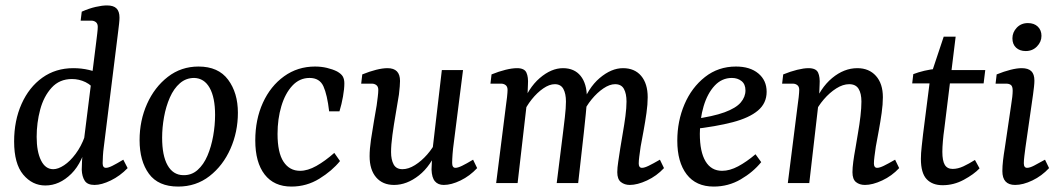

<svg xmlns="http://www.w3.org/2000/svg" viewBox="-20 -674 3903 707"><path d="M328 7Q302 7 292 -8.5Q282 -24 281 -49Q281 -63 282 -80.5Q283 -98 285 -125L334 -517Q336 -533 338 -550Q340 -567 340 -575Q340 -587 333 -592.5Q326 -598 316 -598H277L281 -631Q308 -643 332 -648.5Q356 -654 374 -654Q398 -654 409 -643Q420 -632 420 -609Q420 -600 418.5 -586.5Q417 -573 415 -557L362 -131Q360 -117 359 -100Q358 -83 358 -73Q358 -56 370 -56Q379 -56 394 -63.5Q409 -71 434 -86L450 -55Q422 -26 388 -9.5Q354 7 328 7ZM147 9Q99 9 65.5 -31Q32 -71 32 -153Q32 -230 59.5 -291.5Q87 -353 136 -388Q185 -423 250 -423Q280 -423 307.5 -416.5Q335 -410 358 -399L338 -332Q319 -360 295 -371.5Q271 -383 245 -383Q199 -383 170 -351Q141 -319 128 -270.5Q115 -222 115 -170Q115 -116 131 -83.5Q147 -51 176 -51Q194 -51 216 -65.5Q238 -80 258.5 -107.5Q279 -135 292 -171L304 -164Q286 -77 242.5 -34Q199 9 147 9Z M636 13Q563 13 528.5 -34Q494 -81 494 -158Q494 -230 521.5 -291.5Q549 -353 598 -391Q647 -429 711 -429Q784 -429 820 -380.5Q856 -332 856 -259Q856 -188 828.5 -126Q801 -64 751.5 -25.5Q702 13 636 13ZM654 -29Q685 -28 707.5 -48Q730 -68 744 -101Q758 -134 765 -173.5Q772 -213 772 -251Q772 -315 752 -350.5Q732 -386 695 -387Q665 -387 642.5 -367.5Q620 -348 605.5 -315Q591 -282 584 -243Q577 -204 577 -167Q577 -101 597 -65.5Q617 -30 654 -29Z M1053 13Q989 13 954.5 -31.5Q920 -76 920 -157Q920 -234 948 -295.5Q976 -357 1026 -393Q1076 -429 1140 -429Q1163 -429 1184 -424Q1205 -419 1221 -411Q1237 -402 1242.5 -392Q1248 -382 1248 -367Q1248 -347 1243 -318.5Q1238 -290 1230 -264H1192Q1185 -325 1171 -356Q1157 -387 1120 -387Q1083 -387 1056.5 -358.5Q1030 -330 1016 -283Q1002 -236 1002 -181Q1002 -112 1024 -78.5Q1046 -45 1085 -45Q1113 -45 1145 -63Q1177 -81 1211 -111L1232 -81Q1203 -45 1156 -16Q1109 13 1053 13Z M1431 7Q1389 7 1365 -21Q1341 -49 1341 -99Q1341 -125 1346 -159.5Q1351 -194 1357 -228Q1363 -262 1367 -286Q1369 -301 1371 -317Q1373 -333 1373 -343Q1373 -355 1366 -360.5Q1359 -366 1349 -366H1310L1314 -400Q1341 -411 1365 -417Q1389 -423 1407 -423Q1453 -423 1453 -376Q1453 -368 1452 -355.5Q1451 -343 1449 -326Q1444 -294 1437 -254Q1430 -214 1425 -177Q1420 -140 1420 -114Q1420 -86 1429.5 -68.5Q1439 -51 1462 -51Q1484 -51 1508 -66Q1532 -81 1553 -105Q1574 -129 1587 -156L1593 -130Q1567 -63 1522.5 -28Q1478 7 1431 7ZM1614 7Q1593 7 1581.5 -6.5Q1570 -20 1569 -50Q1569 -62 1570.5 -84.5Q1572 -107 1573 -125L1607 -416H1685L1651 -148Q1648 -127 1646.5 -107Q1645 -87 1645 -74Q1645 -56 1657 -56Q1666 -56 1681.5 -63.5Q1697 -71 1722 -86L1737 -55Q1710 -26 1676 -9.5Q1642 7 1614 7Z M2299 7Q2280 7 2266.5 -3.5Q2253 -14 2253 -40Q2253 -56 2256.5 -78.5Q2260 -101 2264 -128Q2268 -154 2273.5 -185Q2279 -216 2283 -246.5Q2287 -277 2287 -300Q2287 -329 2277.5 -346.5Q2268 -364 2245 -364Q2225 -364 2202 -348.5Q2179 -333 2158.5 -308Q2138 -283 2126 -255L2121 -281Q2145 -350 2188 -386.5Q2231 -423 2274 -423Q2317 -423 2341 -394.5Q2365 -366 2365 -316Q2365 -290 2360.5 -258Q2356 -226 2350 -193.5Q2344 -161 2339 -134Q2336 -113 2334 -97.5Q2332 -82 2332 -72Q2332 -56 2344 -56Q2353 -56 2368.5 -63.5Q2384 -71 2410 -86L2425 -55Q2398 -26 2362.5 -9.5Q2327 7 2299 7ZM1807 0 1843 -285Q1845 -297 1847 -316Q1849 -335 1849 -343Q1849 -355 1842 -360.5Q1835 -366 1825 -366H1786L1790 -400Q1817 -411 1841.5 -417Q1866 -423 1884 -423Q1911 -423 1918.5 -406.5Q1926 -390 1924 -362L1922 -312L1886 0ZM2030 0 2053 -184Q2056 -208 2060 -242.5Q2064 -277 2064 -300Q2064 -329 2054.5 -346.5Q2045 -364 2023 -364Q2003 -364 1980.5 -348.5Q1958 -333 1938 -308Q1918 -283 1906 -255L1900 -281Q1925 -350 1967.5 -386.5Q2010 -423 2053 -423Q2095 -423 2118 -394.5Q2141 -366 2141 -315Q2141 -289 2137 -254Q2133 -219 2130 -187L2109 0Z M2690 -429Q2742 -429 2772.5 -403.5Q2803 -378 2803 -336Q2803 -294 2771 -267Q2739 -240 2678 -224Q2617 -208 2529 -198L2532 -235Q2606 -245 2648 -260.5Q2690 -276 2707.5 -296.5Q2725 -317 2725 -341Q2725 -364 2710.5 -375.5Q2696 -387 2675 -387Q2638 -387 2611.5 -358.5Q2585 -330 2571 -283Q2557 -236 2557 -181Q2557 -115 2578 -80Q2599 -45 2639 -45Q2667 -45 2698 -61.5Q2729 -78 2762 -106L2783 -77Q2753 -40 2707.5 -13.5Q2662 13 2608 13Q2543 13 2508.5 -32Q2474 -77 2474 -156Q2474 -228 2500.5 -290Q2527 -352 2576 -390.5Q2625 -429 2690 -429Z M3165 7Q3145 7 3132 -3.5Q3119 -14 3119 -40Q3119 -56 3122 -78.5Q3125 -101 3130 -128Q3134 -154 3139.5 -185Q3145 -216 3148.5 -246.5Q3152 -277 3152 -300Q3152 -330 3141.5 -347Q3131 -364 3107 -364Q3084 -364 3059.5 -348.5Q3035 -333 3013.5 -308Q2992 -283 2979 -255L2974 -281Q3000 -350 3044 -386.5Q3088 -423 3137 -423Q3180 -423 3205.5 -394.5Q3231 -366 3231 -316Q3231 -290 3226.5 -258Q3222 -226 3216 -193.5Q3210 -161 3205 -134Q3202 -113 3200 -97.5Q3198 -82 3198 -72Q3198 -56 3210 -56Q3219 -56 3234.5 -63.5Q3250 -71 3276 -86L3291 -55Q3264 -26 3228.5 -9.5Q3193 7 3165 7ZM2881 0 2917 -285Q2919 -297 2921 -316Q2923 -335 2923 -343Q2923 -355 2916 -360.5Q2909 -366 2899 -366H2860L2864 -400Q2891 -411 2915.5 -417Q2940 -423 2957 -423Q2985 -423 2992.5 -406.5Q3000 -390 2998 -362L2996 -312L2960 0Z M3451 8Q3413 8 3392 -14.5Q3371 -37 3371 -89Q3371 -109 3374 -135Q3377 -161 3379 -180L3406 -392L3455 -539H3499L3457 -198Q3454 -178 3452 -154.5Q3450 -131 3450 -115Q3450 -82 3459 -67Q3468 -52 3488 -52Q3507 -52 3527.5 -61.5Q3548 -71 3570 -85L3587 -54Q3566 -32 3529 -12Q3492 8 3451 8ZM3339 -367 3343 -401Q3361 -408 3384 -413.5Q3407 -419 3432 -421L3460 -416H3608L3602 -367Z M3718 7Q3671 7 3671 -44Q3671 -62 3673.5 -83.5Q3676 -105 3680 -129L3703 -285Q3706 -303 3707.5 -317Q3709 -331 3709 -340Q3709 -356 3702.5 -361Q3696 -366 3685 -366H3646L3650 -400Q3677 -411 3701 -417Q3725 -423 3742 -423Q3766 -423 3777.5 -412Q3789 -401 3789 -377Q3789 -368 3787.5 -354.5Q3786 -341 3784 -326L3756 -131Q3754 -116 3752 -99.5Q3750 -83 3750 -73Q3750 -56 3762 -56Q3772 -56 3787.5 -64Q3803 -72 3828 -86L3843 -55Q3816 -26 3781.5 -9.5Q3747 7 3718 7ZM3757 -486Q3735 -486 3721.5 -498.5Q3708 -511 3708 -533Q3708 -555 3724 -572Q3740 -589 3765 -589Q3788 -589 3801.5 -576Q3815 -563 3815 -542Q3815 -520 3798.5 -503Q3782 -486 3757 -486Z"/></svg>

Font: Rasa
Style: Italic
Weight: 400
Italic angle: -7.10001°
Designer: Anna Giedrys (Yrsa+Rasa design), David Brezina (Yrsa art-direction, Rasa art-direction, design)
Foundry: Rosetta Type Foundry
Version: Version 2.004